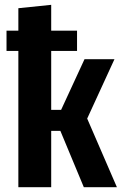

<svg xmlns="http://www.w3.org/2000/svg" viewBox="-20 -775 505 795"><path d="M464 0H327L230 -233H192V0H56V-564H7V-648H56V-741L192 -755V-648H299V-564H192V-320H233L330 -530H454L341 -284Z"/></svg>

Font: Fira Sans Compressed SemiBold
Style: Regular
Weight: 600
Width: 1
Designer: bBox Type GmbH & Carrois Corporate GbR & Edenspiekermann AG
Foundry: bBox Type GmbH & Carrois Corporate GbR & Edenspiekermann AG
Version: Version 4.301